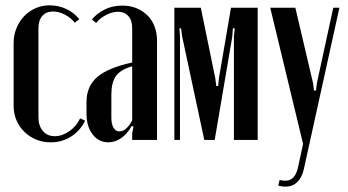

<svg xmlns="http://www.w3.org/2000/svg" viewBox="-20 -524 1303 719"><path d="M31 -362Q31 -392 41.5 -418Q52 -444 70 -463Q88 -482 112.5 -493Q137 -504 166 -504Q199 -504 228 -490.5Q257 -477 277 -452L260 -439Q245 -458 222.5 -469.5Q200 -481 179 -481Q153 -481 138.5 -464.5Q124 -448 124 -419V-85Q124 -53 140.5 -33.5Q157 -14 185 -14Q213 -14 240 -33Q267 -52 280 -81L299 -72Q280 -34 246 -12.5Q212 9 170 9Q140 9 115 -1.5Q90 -12 71 -30.5Q52 -49 41.5 -74Q31 -99 31 -128Z M304 -142Q304 -201 344 -235.5Q384 -270 475 -290V-419Q475 -448 460.5 -464Q446 -480 422 -480Q401 -480 377.5 -468Q354 -456 340 -438L324 -451Q343 -474 372 -488.5Q401 -503 438 -503Q467 -503 490.5 -493.5Q514 -484 531.5 -467Q549 -450 558.5 -425.5Q568 -401 568 -372V0H475V-25L480 -50L473 -52Q457 -23 434 -7Q411 9 386 9Q350 9 327 -20.5Q304 -50 304 -98ZM427 -32Q453 -32 475 -73V-276Q431 -263 414 -239Q397 -215 397 -170V-84Q397 -60 405 -46Q413 -32 427 -32Z M945 0H856V-388L859 -418H852L850 -388L784 0H745L662 -388L658 -418H652L654 -388V0H633V-495H732L786 -232L790 -202H797L800 -232L845 -495H945Z M1086 -495 1152 -214 1156 -185H1163L1167 -214L1228 -495H1251L1117 113Q1110 142 1092.5 158.5Q1075 175 1048 175Q1042 175 1035.5 174Q1029 173 1022 171L1027 150Q1056 157 1072 146Q1088 135 1095 107L1115 15L992 -495Z"/></svg>

Font: Moniqa Narrow Heading
Style: Bold
Weight: 700
Width: 4
Designer: Rajesh Rajput
Foundry: Rajesh Rajput
Version: Version 1.000